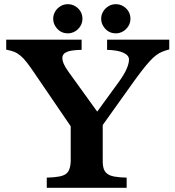

<svg xmlns="http://www.w3.org/2000/svg" viewBox="-20 -900 840 920"><path d="M305.2 -879.9Q324.2 -879.9 340.3 -870.4Q356.4 -860.8 365.7 -845.2Q375 -829.6 375 -810.1Q375 -791 365.5 -775.4Q356 -759.8 340.3 -750Q323.7 -740.2 305.2 -740.2Q266.1 -740.2 244.6 -775.4Q234.9 -791 234.9 -810.1Q234.9 -829.1 244.6 -845.2Q254.4 -861.3 270.5 -870.6Q285.6 -879.9 305.2 -879.9ZM535.2 -879.9Q554.2 -879.9 570.3 -870.4Q586.4 -860.8 595.7 -845.2Q605 -829.6 605 -810.1Q605 -791 595.5 -775.4Q585.9 -759.8 570.3 -750Q553.7 -740.2 535.2 -740.2Q496.1 -740.2 474.6 -775.4Q464.8 -791 464.8 -810.1Q464.8 -829.1 474.6 -845.2Q484.4 -861.3 500.5 -870.6Q515.6 -879.9 535.2 -879.9ZM371.1 -710V-661.1Q320.8 -660.2 300.8 -651.4Q278.8 -642.1 278.8 -622.1Q278.8 -596.2 308.1 -556.2L445.8 -365.2L548.8 -506.8Q574.7 -542.5 586.4 -569.1Q598.1 -595.7 598.1 -615.2Q598.1 -634.8 570.8 -647.5Q544.4 -659.7 493.2 -661.1V-710H791V-663.1Q772 -658.2 757.1 -652.1Q742.2 -646 728 -635.3Q701.7 -615.7 660.6 -562.5Q639.6 -535.6 610.8 -495.1L472.2 -300.8V-144Q471.2 -115.7 475.3 -97.4Q479.5 -79.1 492.2 -68.8Q504.9 -58.1 527.8 -54Q550.8 -49.8 586.9 -48.8V0H204.1V-48.8Q240.7 -49.8 263.7 -54.2Q286.6 -58.6 298.8 -68.8Q320.8 -87.9 318.8 -144V-294.9L147 -546.9Q125 -579.6 108.9 -600.3Q92.8 -621.1 78.1 -633.3Q63.5 -645.5 47.4 -651.9Q31.2 -658.2 9.8 -662.1V-710Z"/></svg>

Font: BIZ UDPMincho
Style: Bold
Weight: 700
Designer: TypeBank Co., Ltd.
Foundry: Morisawa Inc.
Version: Version 1.06